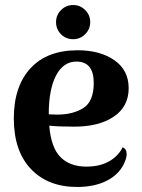

<svg xmlns="http://www.w3.org/2000/svg" viewBox="-20 -730 565 764"><path d="M484 -117Q484 -104 477 -87Q458 -39 408 -12.5Q358 14 287 14Q171 14 103 -57.5Q35 -129 35 -259Q35 -386 101 -458Q167 -530 289 -530Q378 -530 435 -490.5Q492 -451 492 -379Q492 -306 433 -266Q374 -226 275 -226Q211 -226 176 -230Q183 -143 220.5 -105Q258 -67 324 -67Q377 -67 414 -88Q451 -109 468 -144Q484 -137 484 -117ZM174 -276V-275L208 -274Q270 -274 311.5 -300Q353 -326 353 -400Q353 -485 284 -485Q232 -485 203 -429.5Q174 -374 174 -276ZM203 -642Q203 -670 223 -690Q243 -710 271 -710Q299 -710 319 -690Q339 -670 339 -642Q339 -614 319 -594Q299 -574 271 -574Q242 -574 222.5 -594Q203 -614 203 -642Z"/></svg>

Font: Arima Madurai Black
Style: Regular
Weight: 900
Designer: Joana Correia and Natanael Gama
Foundry: NDISCOVER
Version: Version 1.019